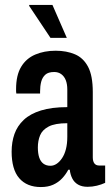

<svg xmlns="http://www.w3.org/2000/svg" viewBox="-20 -744 447 776"><path d="M145 12Q117 12 95 3Q73 -6 57.5 -24Q42 -42 34.5 -69Q27 -96 27 -131Q27 -170 38.5 -202.5Q50 -235 76 -259.5Q102 -284 145.5 -297.5Q189 -311 252 -311V-382Q252 -404 246 -419.5Q240 -435 228 -444Q216 -453 199 -453Q175 -453 163 -442Q151 -431 146.5 -413.5Q142 -396 142 -374V-366H46Q45 -370 45 -374.5Q45 -379 45 -384Q45 -440 65.5 -474Q86 -508 122.5 -523.5Q159 -539 205 -539Q249 -539 283 -524.5Q317 -510 336 -474Q355 -438 355 -372V-108Q355 -92 361.5 -83.5Q368 -75 381 -75H405V-5Q390 2 371.5 6.5Q353 11 334 11Q311 11 295.5 2Q280 -7 272 -23Q264 -39 262 -58H256Q246 -39 231 -23Q216 -7 195 2.5Q174 12 145 12ZM184 -74Q197 -74 209 -82Q221 -90 231 -105Q241 -120 246.5 -141.5Q252 -163 252 -191V-246Q202 -246 176.5 -232.5Q151 -219 142 -197Q133 -175 133 -148Q133 -124 138.5 -107.5Q144 -91 155.5 -82.5Q167 -74 184 -74ZM250 -591H184L98 -720V-724H192Z"/></svg>

Font: Archivo SemiBold ExtraCondensed
Style: Regular
Weight: 600
Width: 2
Version: Version 2.001